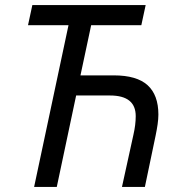

<svg xmlns="http://www.w3.org/2000/svg" viewBox="-20 -734 714 754"><path d="M114 0 249 -635H90L107 -714H552L535 -635H338L296 -438H427Q517 -438 559.5 -399.5Q602 -361 602 -284Q602 -267 599 -246Q596 -225 591 -201L549 0H459L504 -205Q513 -244 513 -278Q513 -359 412 -359H279L203 0Z"/></svg>

Font: Manna Sans
Style: Italic
Weight: 400
Italic angle: -12°
Designer: Monotype Design Team
Foundry: Monotype Imaging Inc.
Version: Version 2.001.1; ttfautohint (v1.8.2)